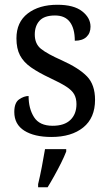

<svg xmlns="http://www.w3.org/2000/svg" viewBox="-20 -565 458 806"><path d="M196 10Q124 10 82 -16.5Q40 -43 40 -95Q40 -134 60.5 -148Q81 -162 100 -162Q100 -109 123 -73Q146 -37 201 -37Q250 -37 275.5 -61.5Q301 -86 301 -128Q301 -152 291.5 -169Q282 -186 258 -201.5Q234 -217 191 -237Q142 -260 110.5 -282Q79 -304 64 -332.5Q49 -361 49 -404Q49 -472 96.5 -508.5Q144 -545 221 -545Q290 -545 325 -517.5Q360 -490 360 -453Q360 -426 343 -410Q326 -394 294 -394Q294 -445 273.5 -472.5Q253 -500 211 -500Q166 -500 146 -478Q126 -456 126 -420Q126 -381 152 -360Q178 -339 239 -312Q312 -279 345.5 -244Q379 -209 379 -146Q379 -70 329.5 -30Q280 10 196 10ZM140 208Q148 175 155.5 136Q163 97 169 61H258V71Q250 92 236.5 119Q223 146 208 173Q193 200 180 221H140Z"/></svg>

Font: Noto Serif Lao SemCond
Style: Regular
Weight: 400
Width: 4
Designer: Monotype Design Team
Foundry: Monotype Imaging Inc.
Version: Version 2.004; ttfautohint (v1.8.4.7-5d5b)